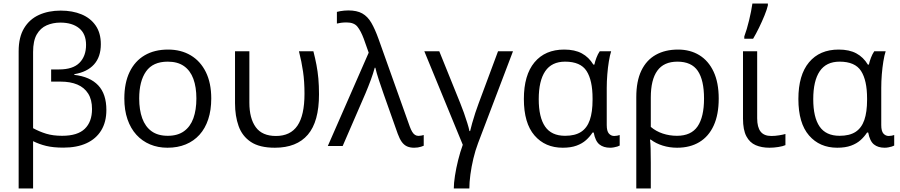

<svg xmlns="http://www.w3.org/2000/svg" viewBox="-20 -825 5087 1085"><path d="M323.2 -765.1Q389.6 -765.1 440.7 -743.9Q491.7 -722.7 520.8 -680.4Q549.8 -638.2 549.8 -575.2Q549.8 -503.4 511.2 -460.7Q472.7 -418 399.9 -405.8V-401.9Q488.8 -391.6 534.9 -342.8Q581.1 -293.9 581.1 -203.6Q581.1 -135.7 552 -88.1Q522.9 -40.5 468.8 -15.6Q414.6 9.3 337.9 9.3Q280.8 9.3 240.7 -0.5Q200.7 -10.3 167 -27.3V240.2H85.4V-535.6Q85.4 -614.7 116 -665.5Q146.5 -716.3 200.2 -740.7Q253.9 -765.1 323.2 -765.1ZM321.3 -697.3Q278.8 -697.3 243.7 -681.9Q208.5 -666.5 187.7 -630.4Q167 -594.2 167 -531.2V-100.6Q202.6 -81.1 241.2 -69.3Q279.8 -57.6 331.1 -57.6Q418.5 -57.6 459.2 -97.2Q500 -136.7 500 -209Q500 -261.7 478.3 -296.1Q456.5 -330.6 417 -347.2Q377.4 -363.8 322.8 -363.8H269V-432.6H313.5Q392.1 -432.6 429.2 -470.2Q466.3 -507.8 466.3 -571.3Q466.3 -633.8 427.2 -665.5Q388.2 -697.3 321.3 -697.3Z M1173.8 -268.6Q1173.8 -202.6 1156.7 -150.9Q1139.6 -99.1 1107.4 -63.5Q1075.2 -27.8 1029.5 -9Q983.9 9.8 926.3 9.8Q872.6 9.8 827.9 -9Q783.2 -27.8 750.7 -63.5Q718.3 -99.1 700.4 -150.9Q682.6 -202.6 682.6 -268.6Q682.6 -356.4 712.4 -418.2Q742.2 -480 797.6 -512.5Q853 -544.9 929.7 -544.9Q1002.9 -544.9 1057.9 -512.2Q1112.8 -479.5 1143.3 -417.7Q1173.8 -356 1173.8 -268.6ZM766.6 -268.6Q766.6 -204.1 783.7 -156.7Q800.8 -109.4 836.4 -83.5Q872.1 -57.6 928.2 -57.6Q983.9 -57.6 1019.8 -83.5Q1055.7 -109.4 1072.8 -156.7Q1089.8 -204.1 1089.8 -268.6Q1089.8 -332.5 1072.8 -379.2Q1055.7 -425.8 1020 -451.2Q984.4 -476.6 927.7 -476.6Q844.2 -476.6 805.4 -421.4Q766.6 -366.2 766.6 -268.6Z M1533.2 9.8Q1446.8 9.8 1397.7 -22.9Q1348.6 -55.7 1328.4 -112.5Q1308.1 -169.4 1308.1 -241.7V-535.2H1389.2V-244.6Q1389.2 -156.2 1425.3 -106.4Q1461.4 -56.6 1539.6 -56.6Q1621.1 -56.6 1660.9 -115Q1700.7 -173.3 1700.7 -295.4Q1700.7 -364.3 1692.6 -419.9Q1684.6 -475.6 1669.4 -535.2H1751Q1761.2 -495.6 1768.3 -458.5Q1775.4 -421.4 1779.1 -381.1Q1782.7 -340.8 1782.7 -292Q1782.7 -137.7 1719.7 -64Q1656.7 9.8 1533.2 9.8Z M1832.5 0 2063.5 -527.3 2035.6 -606Q2019 -650.4 1999.8 -674.3Q1980.5 -698.2 1938.5 -698.2Q1920.9 -698.2 1907.5 -696.3Q1894 -694.3 1883.8 -691.9V-757.8Q1892.6 -760.3 1902.8 -762Q1913.1 -763.7 1924.6 -764.9Q1936 -766.1 1947.8 -766.1Q1997.1 -766.1 2027.3 -749Q2057.6 -731.9 2078.4 -696.3Q2099.1 -660.6 2119.1 -605L2295.4 -110.4Q2302.2 -91.8 2309.3 -80.1Q2316.4 -68.4 2325.2 -62.7Q2334 -57.1 2345.2 -57.1Q2352.5 -57.1 2361.1 -58.8Q2369.6 -60.5 2374.5 -62V-1.5Q2367.7 1.5 2359.1 4.2Q2350.6 6.8 2341.1 8.3Q2331.5 9.8 2320.3 9.8Q2296.9 9.8 2279.8 2Q2262.7 -5.9 2250.2 -23.4Q2237.8 -41 2227.5 -69.3L2148.4 -292.5Q2142.6 -310.1 2135.5 -330.3Q2128.4 -350.6 2121.6 -371.1Q2114.7 -391.6 2109.4 -410.2Q2104 -428.7 2101.1 -442.4H2097.7Q2088.9 -409.7 2075 -372.1Q2061 -334.5 2045.4 -297.4L1916.5 0Z M2878.9 -535.2 2681.6 -16.1Q2666 24.9 2655 71.3Q2644 117.7 2638.2 161.6Q2632.3 205.6 2632.3 240.2H2544.4Q2544.4 210.9 2551 168.2Q2557.6 125.5 2569.1 79.3Q2580.6 33.2 2595.2 -6.8L2377.9 -535.2H2462.4L2580.6 -242.7Q2590.8 -217.8 2601.6 -187.5Q2612.3 -157.2 2620.8 -129.6Q2629.4 -102.1 2632.8 -84.5H2636.7Q2640.1 -100.6 2648.2 -128.9Q2656.2 -157.2 2666 -187.3Q2675.8 -217.3 2684.1 -238.8L2794.4 -535.2Z M3173.3 -57.6Q3229.5 -57.6 3263.4 -79.6Q3297.4 -101.6 3313 -146.7Q3328.6 -191.9 3328.6 -260.7V-268.6Q3328.6 -371.1 3294.7 -423.8Q3260.7 -476.6 3173.3 -476.6Q3097.7 -476.6 3061 -422.4Q3024.4 -368.2 3024.4 -264.6Q3024.4 -162.1 3060.3 -109.9Q3096.2 -57.6 3173.3 -57.6ZM3160.2 9.8Q3060.5 9.8 3000.5 -59.6Q2940.4 -128.9 2940.4 -265.6Q2940.4 -400.9 3000.5 -472.9Q3060.5 -544.9 3168.5 -544.9Q3228 -544.9 3267.8 -523.4Q3307.6 -502 3333 -460H3338.9Q3342.8 -478.5 3350.6 -499Q3358.4 -519.5 3369.1 -535.2H3433.6Q3426.3 -512.7 3420.7 -478Q3415 -443.4 3411.9 -404.3Q3408.7 -365.2 3408.7 -328.6V-118.2Q3408.7 -84 3420.9 -70.3Q3433.1 -56.6 3451.2 -56.6Q3459 -56.6 3468 -58.3Q3477.1 -60.1 3481.9 -62V-2.4Q3477.1 0.5 3468.3 3.2Q3459.5 5.9 3449 7.8Q3438.5 9.8 3427.7 9.8Q3390.6 9.8 3367.4 -8.8Q3344.2 -27.3 3335 -76.2H3328.6Q3313.5 -52.7 3291.7 -33.2Q3270 -13.7 3238 -2Q3206.1 9.8 3160.2 9.8Z M4041.5 -268.1Q4041.5 -177.7 4013.2 -115.7Q3984.9 -53.7 3932.1 -22Q3879.4 9.8 3806.2 9.8Q3763.7 9.8 3725.1 -2.2Q3686.5 -14.2 3657.7 -36.1H3653.3Q3655.8 -18.1 3656.7 16.4Q3657.7 50.8 3657.7 94.2V240.2H3575.7V-275.9Q3575.7 -366.2 3604.2 -425.8Q3632.8 -485.4 3685.8 -515.1Q3738.8 -544.9 3811.5 -544.9Q3880.4 -544.9 3932.1 -513.2Q3983.9 -481.4 4012.7 -419.7Q4041.5 -357.9 4041.5 -268.1ZM3808.1 -476.6Q3731.4 -476.6 3694.6 -425.5Q3657.7 -374.5 3657.7 -273.9V-107.9Q3687 -83 3725.3 -70.3Q3763.7 -57.6 3805.7 -57.6Q3885.7 -57.6 3922.1 -110.8Q3958.5 -164.1 3958.5 -268.1Q3958.5 -372.6 3923.1 -424.6Q3887.7 -476.6 3808.1 -476.6Z M4258.8 -535.2V-156.7Q4258.8 -106.4 4278.1 -81.5Q4297.4 -56.6 4338.9 -56.6Q4359.9 -56.6 4382.8 -60.3Q4405.8 -64 4418.5 -67.9V-4.9Q4404.8 1.5 4378.9 5.6Q4353 9.8 4328.1 9.8Q4284.2 9.8 4250.5 -4.6Q4216.8 -19 4197.8 -54.9Q4178.7 -90.8 4178.7 -154.8V-535.2ZM4186 -606V-619.1Q4192.9 -637.7 4200 -661.1Q4207 -684.6 4213.1 -710Q4219.2 -735.4 4224.1 -760Q4229 -784.7 4231.9 -805.2H4319.3V-794.4Q4314 -771.5 4300.3 -737.8Q4286.6 -704.1 4269.5 -668.9Q4252.4 -633.8 4235.8 -606Z M4724.6 -57.6Q4780.8 -57.6 4814.7 -79.6Q4848.6 -101.6 4864.3 -146.7Q4879.9 -191.9 4879.9 -260.7V-268.6Q4879.9 -371.1 4845.9 -423.8Q4812 -476.6 4724.6 -476.6Q4648.9 -476.6 4612.3 -422.4Q4575.7 -368.2 4575.7 -264.6Q4575.7 -162.1 4611.6 -109.9Q4647.5 -57.6 4724.6 -57.6ZM4711.4 9.8Q4611.8 9.8 4551.8 -59.6Q4491.7 -128.9 4491.7 -265.6Q4491.7 -400.9 4551.8 -472.9Q4611.8 -544.9 4719.7 -544.9Q4779.3 -544.9 4819.1 -523.4Q4858.9 -502 4884.3 -460H4890.1Q4894 -478.5 4901.9 -499Q4909.7 -519.5 4920.4 -535.2H4984.9Q4977.5 -512.7 4971.9 -478Q4966.3 -443.4 4963.1 -404.3Q4960 -365.2 4960 -328.6V-118.2Q4960 -84 4972.2 -70.3Q4984.4 -56.6 5002.4 -56.6Q5010.3 -56.6 5019.3 -58.3Q5028.3 -60.1 5033.2 -62V-2.4Q5028.3 0.5 5019.5 3.2Q5010.7 5.9 5000.2 7.8Q4989.7 9.8 4979 9.8Q4941.9 9.8 4918.7 -8.8Q4895.5 -27.3 4886.2 -76.2H4879.9Q4864.7 -52.7 4843 -33.2Q4821.3 -13.7 4789.3 -2Q4757.3 9.8 4711.4 9.8Z"/></svg>

Font: Wonky
Style: Regular
Weight: 400
Designer: Monotype Design Team
Foundry: Monotype Imaging Inc.
Version: Version 3.000